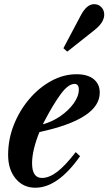

<svg xmlns="http://www.w3.org/2000/svg" viewBox="-20 -891 520 922"><path d="M149.5 10.5Q91.5 10.5 55.2 -33.2Q19 -77 19 -147Q19 -221.5 46.2 -290.8Q73.5 -360 120.2 -415Q167 -470 225.8 -502.2Q284.5 -534.5 348 -534.5Q400.5 -534.5 429.8 -511Q459 -487.5 459 -446Q459 -319 169.5 -257Q152.5 -215.5 143.2 -177Q134 -138.5 134 -107.5Q134 -36.5 181.5 -36.5Q216 -36.5 254.8 -66Q293.5 -95.5 343.5 -160.5L364.5 -141Q258 10.5 149.5 10.5ZM185.5 -294Q230.5 -306 270 -333.2Q309.5 -360.5 334 -394.8Q358.5 -429 358.5 -461Q358.5 -488 338 -488Q307.5 -488 271.5 -438.8Q235.5 -389.5 197 -316ZM303 -643 284.5 -659.5 369 -819Q397 -871 432 -871Q452.5 -871 466.5 -856.8Q480.5 -842.5 480.5 -820.5Q480.5 -803 469.5 -784.5Q458.5 -766 430.5 -744Z"/></svg>

Font: Libre Caslon Condensed Bold
Style: Italic
Weight: 700
Italic angle: -22.583°
Designer: Pablo Impallari, Rodrigo Fuenzalida, Katja Schimmel, Ertekin Erdin
Foundry: Pablo Impallari, Rodrigo Fuenzalida
Version: Version 2.000; ttfautohint (v1.8.4.7-5d5b);gftools[0.9.33]